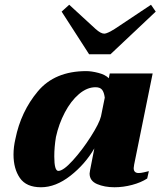

<svg xmlns="http://www.w3.org/2000/svg" viewBox="-20 -780 682 810"><path d="M240 -731 272 -760 383 -658Q405 -638 420 -638Q432 -638 464 -658L617 -760L637 -731L446 -551H356ZM37 -128Q37 -160 45 -194Q68 -309 139.5 -394.5Q211 -480 344 -480Q366 -480 395 -472.5Q424 -465 439 -450L443 -470H624L546 -86Q544 -74 544 -71Q544 -50 565 -50Q574 -50 587 -53Q600 -56 608 -58L601 -27Q575 -10 537.5 0Q500 10 463 10Q421 10 389.5 -3.5Q358 -17 358 -48Q358 -52 360 -62L378 -154Q339 -87 277 -38.5Q215 10 153 10Q91 10 64 -29Q37 -68 37 -128ZM406 -289 422 -368Q419 -391 410.5 -401.5Q402 -412 383 -412Q347 -412 313 -383Q279 -354 253.5 -305.5Q228 -257 216 -202Q209 -160 209 -120Q209 -59 226 -59Q247 -59 287 -103Q327 -147 363 -203.5Q399 -260 406 -289Z"/></svg>

Font: Taviraj ExtraBold
Style: Italic
Weight: 800
Italic angle: -12°
Designer: Katatrad Team
Foundry: CadsonDemak
Version: Version 1.001